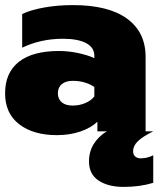

<svg xmlns="http://www.w3.org/2000/svg" viewBox="-30 -515 656 753"><path d="M522 106Q547 106 571 94V202Q519 218 455 218Q394 218 356.5 193Q319 168 319 118Q319 80 337.5 50Q356 20 389 0H352V-38Q328 -14 286 0.5Q244 15 193 15Q101 15 45.5 -27.5Q-10 -70 -10 -149Q-10 -230 44 -272.5Q98 -315 201 -315Q238 -315 276 -307Q314 -299 340 -287V-296Q340 -329 307.5 -346Q275 -363 217 -363Q130 -363 57 -328V-460Q90 -476 143 -485.5Q196 -495 256 -495Q395 -495 468 -442Q541 -389 541 -292V0H571Q529 21 510.5 39Q492 57 492 78Q492 91 500 98.5Q508 106 522 106ZM340 -174Q303 -198 256 -198Q228 -198 212.5 -185Q197 -172 197 -149Q197 -127 212 -114Q227 -101 255 -101Q282 -101 305 -111Q328 -121 340 -137Z"/></svg>

Font: Prompt ExtraBold
Style: Regular
Weight: 800
Designer: Katatrad Team
Foundry: CadsonDemak
Version: Version 1.000